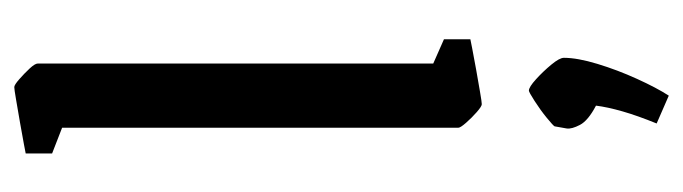

<svg xmlns="http://www.w3.org/2000/svg" viewBox="-364 -322 957 269"><g transform="rotate(-90 114.5 -187.5)"><path d="M103 9Q100 9 92 2Q84 -5 77 -13Q70 -21 70 -24V-579L34 -593V-630Q34 -630 47 -632.5Q60 -635 77.5 -638Q95 -641 109.5 -643.5Q124 -646 127 -646Q130 -646 138 -639Q146 -632 153 -624.5Q160 -617 160 -613V-59L194 -44V-7Q194 -7 181.5 -4.5Q169 -2 152 1Q135 4 120.5 6.5Q106 9 103 9ZM115 271 76 254Q87 227 93 206Q99 185 101 169Q80 158 74 146.5Q68 135 69 128L72 111Q73 109 84 100Q95 91 107.5 83Q120 75 122 75Q127 75 138 85Q149 95 158.5 106.5Q168 118 168 124Q168 143 159.5 171Q151 199 138.5 226.5Q126 254 115 271Z"/></g></svg>

Font: Grenze Gotisch
Style: Regular
Weight: 400
Designer: Renata Polastri
Foundry: Omnibus-Type
Version: Version 1.001